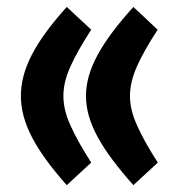

<svg xmlns="http://www.w3.org/2000/svg" viewBox="-20 -523 517 556"><path d="M244.1 -52.2C217.3 -93.8 197.3 -129.9 184.1 -159.7C170.4 -189.5 163.6 -217.8 163.6 -245.1C163.6 -272.5 170.4 -300.8 184.1 -330.6C197.3 -360.4 217.3 -395.5 244.1 -437L173.3 -502.9C82 -401.4 40.5 -323.2 40.5 -245.1C40.5 -167.5 82 -89.8 173.3 13.2ZM437 -52.2C410.2 -93.8 390.1 -129.9 377 -159.7C363.3 -189.5 356.4 -217.8 356.4 -245.1C356.4 -272.5 363.3 -300.8 376.5 -330.6C389.6 -360.4 409.7 -395.5 436.5 -437L366.2 -502.9C274.9 -401.4 229 -323.2 229 -245.1C229 -167 274.9 -89.8 366.2 13.2Z"/></svg>

Font: Vazirmatn ExtraBold
Style: Regular
Weight: 800
Designer: Saber Rastikerdar
Foundry: Saber Rastikerdar
Version: Version 33.003